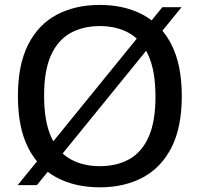

<svg xmlns="http://www.w3.org/2000/svg" viewBox="-20 -770 830 799"><path d="M395.5 9.5Q292.5 9.5 215.8 -31.2Q139 -72 96.8 -156Q54.5 -240 54.5 -370Q54.5 -500 97 -584Q139.5 -668 216.2 -708.8Q293 -749.5 395.5 -749.5Q498 -749.5 574.8 -708.5Q651.5 -667.5 694 -583.5Q736.5 -499.5 736.5 -370Q736.5 -240.5 693.8 -156.5Q651 -72.5 574.2 -31.5Q497.5 9.5 395.5 9.5ZM395.5 -78.5Q466 -78.5 518 -107.5Q570 -136.5 598.5 -200.2Q627 -264 627 -367.5Q627 -473.5 598.2 -538.2Q569.5 -603 517.5 -632.2Q465.5 -661.5 395.5 -661.5Q325.5 -661.5 273.2 -632.5Q221 -603.5 192.2 -540Q163.5 -476.5 163.5 -372.5Q163.5 -266 192.2 -201.5Q221 -137 273 -107.8Q325 -78.5 395.5 -78.5ZM133.5 0.5H53.5L655.5 -740H735.5Z"/></svg>

Font: Encode Sans Semi Expanded Medium
Style: Regular
Weight: 500
Width: 6
Designer: Multiple Designers
Foundry: Impallari Type
Version: Version 3.000; ttfautohint (v1.8.3) -l 8 -r 50 -G 200 -x 14 